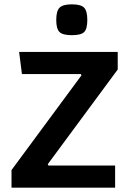

<svg xmlns="http://www.w3.org/2000/svg" viewBox="-20 -864 595 884"><path d="M33 -81 355 -517 352 -523H81L68 -625H522V-544L200 -108L203 -102H510V0H33ZM239 -772Q239 -814 254.5 -829Q270 -844 311 -844Q352 -844 367 -829Q382 -814 382 -772Q382 -731 367.5 -716.5Q353 -702 311 -702Q269 -702 254 -716.5Q239 -731 239 -772Z"/></svg>

Font: Changa Medium
Style: Regular
Weight: 500
Designer: Eduardo Rodriguez Tunni
Foundry: Eduardo Rodriguez Tunni
Version: Version 2.002; ttfautohint (v1.5) -l 8 -r 50 -G 150 -x 14 -H